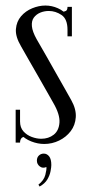

<svg xmlns="http://www.w3.org/2000/svg" viewBox="-20 -520 332 700"><path d="M242.1 -403H226.1V-411.1Q226.1 -450.8 204.3 -465.4Q182.5 -480 158 -480Q141.5 -480 126.9 -474Q112.4 -468 103.4 -455.9Q94.5 -443.8 96.3 -424.3Q98.1 -404.9 113.4 -377.4Q130.2 -348.4 148.6 -316.2Q166.9 -284.1 184.4 -252.9Q202 -221.6 216.6 -196.2Q231.1 -170.8 239.8 -154.9Q258.2 -122 256.3 -92.8Q254.4 -63.6 237.8 -41.8Q221.1 -20 195.6 -7.6Q170 4.9 141.2 4.9Q117.6 4.9 93.7 -4.5Q69.8 -13.9 53.4 -32.2Q37.1 -50.5 37.1 -77.1V-92H53.1V-77.1Q53.1 -54.9 65.4 -41.1Q77.8 -27.4 95.6 -20.8Q113.5 -14.1 130.4 -14.1Q157.1 -14.1 175.9 -28.9Q194.8 -43.8 196.8 -73.3Q198.8 -102.9 174.2 -145.1Q166 -159 151.6 -185Q137.1 -211 119.2 -241.9Q101.4 -272.8 84.9 -301.6Q68.5 -330.5 56.9 -350.8Q35.8 -386.4 38 -413.9Q40.2 -441.5 56.8 -460.8Q73.4 -480 97.6 -489.9Q121.8 -499.8 145.5 -499.8Q168.8 -499.8 190.8 -490.1Q212.9 -480.5 227.5 -460.9Q242.1 -441.2 242.1 -410.8ZM226.1 -387.5V-446.6L205.5 -477Q214 -477 220.1 -480.1Q226.1 -483.2 226.1 -495H242.1V-387.5ZM53.1 -120V-47.1L71.5 -21.2Q61.5 -21.2 57.3 -15.1Q53.1 -9 53.1 0H37.1V-120ZM149.1 88.8Q136.1 95 125.3 86.9Q114.5 78.9 114.5 65.5Q114.5 53.9 121.9 46.9Q129.2 40 139.6 40Q151.2 40 159.2 50.1Q167.1 60.1 167.1 81.6Q167.1 89.4 164.3 104.2Q161.5 119.1 152.6 134.2Q143.8 149.2 124.4 160.1L120.1 153.2Q140.1 137.6 145.2 117.8Q150.4 97.9 149.1 88.8Z"/></svg>

Font: Emberly Black
Style: Regular
Weight: 900
Designer: Rajesh Rajput
Foundry: Rajesh Rajput
Version: Version 1.000